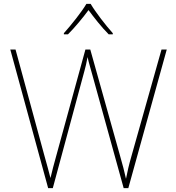

<svg xmlns="http://www.w3.org/2000/svg" viewBox="-20 -969 909 989"><path d="M447 -949H425C401 -908 346 -839 309 -798V-792H330C367 -829 408 -879 436 -917C464 -879 503 -829 540 -792H561V-798C524 -839 471 -908 447 -949ZM839 -714H812L658 -168C643 -116 637 -88 629 -48C620 -88 613 -116 598 -168L445 -714H420L271 -171C257 -121 249 -90 240 -52C231 -90 221 -121 208 -170L60 -714H33L228 0H252L415 -604C421 -627 425 -641 431 -675C439 -639 446 -620 456 -582L617 0H641Z"/></svg>

Font: Noto Sans Canadian Aboriginal Thin
Style: Regular
Weight: 100
Designer: Monotype Design Team, Typotheque's Kevin King
Foundry: Monotype Imaging Inc.
Version: Version 2.004